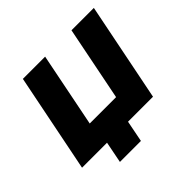

<svg xmlns="http://www.w3.org/2000/svg" viewBox="-163 -705 989 989"><g transform="rotate(-45 331.0 -211.0)"><path d="M536 0H354L331 117H178L201 0H19L127 -539H289L208 -133H400L481 -539H644Z"/></g></svg>

Font: Argentum Sans SemiBold
Style: Italic
Weight: 600
Italic angle: -11°
Designer: Julieta Ulanovsky (font), Cristiano Sobral (main changes and remaster)
Foundry: Julieta Ulanovsky (font), Cristiano Sobral (main changes and remaster)
Version: Version 2.007;June 15, 2022;FontCreator 14.0.0.2814 64-bit; 